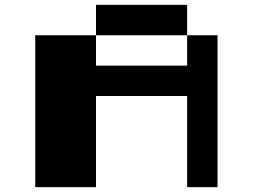

<svg xmlns="http://www.w3.org/2000/svg" viewBox="-20 -895 1040 790"><path d="M750 -500H375V-125H125V-750H875V-125H750ZM375 -875V-625H750V-875Z"/></svg>

Font: Picon
Style: Regular
Weight: 400
Designer: yne
Foundry: yne
Version: Version 21.02.27; git-deadbeef-release